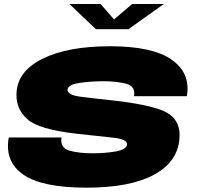

<svg xmlns="http://www.w3.org/2000/svg" viewBox="-20 -906 958 930"><path d="M444.5 -764.5H602L773.5 -886.5H620L532.5 -812L467 -886.5H316.5ZM399.5 3Q607 3 722.8 -58Q838.5 -119 849 -231.5Q857 -312 801 -352.5Q745 -393 548.5 -417Q436.5 -429 370 -437.5Q303.5 -446 307.5 -474Q311.5 -496 364 -504.2Q416.5 -512.5 483 -512.5Q542.5 -512.5 590 -500.8Q637.5 -489 629 -440H885Q904.5 -551 812 -616.5Q719.5 -682 513.5 -682Q307.5 -682 185.2 -621Q63 -560 60 -452.5Q56.5 -379 112.2 -328.8Q168 -278.5 353.5 -258Q459 -246.5 529.2 -239Q599.5 -231.5 595 -204.5Q591 -181.5 540.8 -172.5Q490.5 -163.5 426.5 -163.5Q362 -163.5 316 -176.5Q270 -189.5 278 -240H22.5Q1.5 -124 92.5 -60.5Q183.5 3 399.5 3Z"/></svg>

Font: Anybody Expanded Black
Style: Italic
Weight: 900
Width: 7
Italic angle: -10°
Version: Version 1.113;gftools[0.9.25]